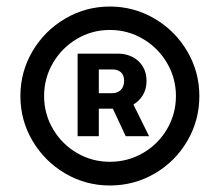

<svg xmlns="http://www.w3.org/2000/svg" viewBox="-20 -737 679 593"><path d="M219.7 -571.3H344.7Q368.7 -571.3 388.7 -561.3Q408.7 -551.3 420.7 -532.2Q432.6 -513.2 432.6 -487.3Q432.6 -462.4 421.6 -443.8Q410.6 -425.3 392.1 -414.1L440.4 -316.4H368.2L328.6 -401.4H285.2V-316.4H219.7ZM43 -440.4Q43 -515.1 80.3 -578.6Q117.7 -642.1 181.2 -679.4Q244.6 -716.8 319.3 -716.8Q394 -716.8 457.5 -679.4Q521 -642.1 558.3 -578.6Q595.7 -515.1 595.7 -440.4Q595.7 -365.2 558.6 -301.8Q521.5 -238.3 458 -201.2Q394.5 -164.1 319.3 -164.1Q244.6 -164.1 181.2 -201.4Q117.7 -238.8 80.3 -302.2Q43 -365.7 43 -440.4ZM523.4 -440.4Q523.4 -495.6 495.8 -542.5Q468.3 -589.4 421.4 -616.9Q374.5 -644.5 319.3 -644.5Q264.2 -644.5 217.5 -616.9Q170.9 -589.4 143.6 -542.5Q116.2 -495.6 116.2 -440.4Q116.2 -385.3 143.6 -338.6Q170.9 -292 217.5 -264.6Q264.2 -237.3 319.3 -237.3Q375 -237.3 421.9 -264.6Q468.8 -292 496.1 -338.6Q523.4 -385.3 523.4 -440.4ZM327.1 -449.2Q342.8 -449.2 353 -459.2Q363.3 -469.2 363.3 -487.3Q363.3 -505.4 353.3 -513.9Q343.3 -522.5 328.1 -522.5H285.2V-449.2Z"/></svg>

Font: Pretendard GOV
Style: Bold
Weight: 700
Designer: Base glyphs from Inter by Rasmus Andersson; Hangeul glyphs from Noto Sans CJK(Source Han Sans) by Jang Soo-young and Kan
Foundry: Kil Hyung-jin
Version: Version 1.309